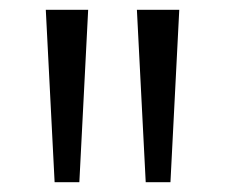

<svg xmlns="http://www.w3.org/2000/svg" viewBox="-20 -828 460 392"><path d="M91.5 -456 73.5 -808H160L142 -456ZM277.5 -456 259.5 -808H346L328 -456Z"/></svg>

Font: Encode Sans Exp
Style: Regular
Weight: 400
Width: 7
Designer: Multiple Designers
Foundry: Impallari Type
Version: Version 3.002; ttfautohint (v1.8.3) -l 8 -r 50 -G 200 -x 14 